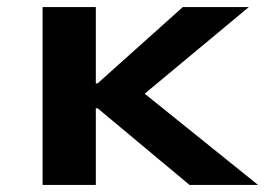

<svg xmlns="http://www.w3.org/2000/svg" viewBox="-20 -521 747 541"><path d="M100 0V-501H250V-286H255L495 -501H681L360 -234L364 -276L707 0H514L255 -216H250V0Z"/></svg>

Font: Nunito Sans 7pt Expanded
Style: Bold
Weight: 700
Width: 7
Designer: Vernon Adams
Foundry: Vernon Adams
Version: Version 3.101;gftools[0.9.27]